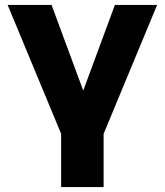

<svg xmlns="http://www.w3.org/2000/svg" viewBox="-20 -762 671 782"><path d="M229 0V-217L11 -742H190L319 -393L448 -742H620L402 -217V0Z"/></svg>

Font: Exo Thin ExtraBold
Style: Regular
Weight: 800
Version: Version 2.000